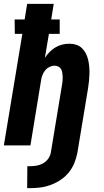

<svg xmlns="http://www.w3.org/2000/svg" viewBox="-20 -755 540 997"><path d="M121 222 122 108H136Q153 108 170.5 105Q188 102 204 93Q220 84 230.5 69Q241 54 244 37L302 -314Q304 -325 305 -335.5Q306 -346 305.5 -356.5Q305 -367 303.5 -377Q302 -387 297.5 -395.5Q293 -404 283.5 -409Q274 -414 264 -414Q251 -414 238 -408Q225 -402 216 -391.5Q207 -381 201.5 -368Q196 -355 194 -342L138 0H0L96 -579H57L56 -654H108L121 -735H259L246 -654H290V-579H234L213 -455Q224 -471 237.5 -485Q251 -499 268 -509Q285 -519 303.5 -523.5Q322 -528 340 -528Q359 -528 376 -522.5Q393 -517 405.5 -505Q418 -493 426 -477Q434 -461 438 -443.5Q442 -426 443.5 -407.5Q445 -389 444.5 -370.5Q444 -352 442 -333Q440 -314 437 -295L382 37Q377 64 366.5 90.5Q356 117 338 139.5Q320 162 295.5 178.5Q271 195 244 205Q217 215 190 218.5Q163 222 136 222Z"/></svg>

Font: Iosevka Curly Heavy
Style: Italic
Weight: 900
Italic angle: -9°
Monospace: yes
Designer: Belleve Invis
Foundry: Belleve Invis
Version: Version 22.1.2; ttfautohint (v1.8.4)